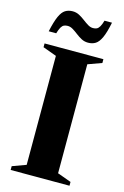

<svg xmlns="http://www.w3.org/2000/svg" viewBox="-133 -945 647 1004"><g transform="rotate(15 191.0 -443.0)"><path d="M350.5 -20.5V0H32V-20.5L106 -47.5V-637.5L32 -664.5V-685H350.5V-664.5L276 -637.5V-47.5ZM344.5 -881Q333.5 -826 320.2 -797.2Q307 -768.5 290 -758Q273 -747.5 250 -747.5Q230.5 -747.5 214 -756.2Q197.5 -765 182.8 -776.5Q168 -788 154 -796.5Q140 -805 126 -805Q114 -805 105.5 -801Q97 -797 90.2 -785.5Q83.5 -774 77 -752H36.5Q48.5 -807 61.5 -835.8Q74.5 -864.5 91.5 -875Q108.5 -885.5 131.5 -885.5Q150.5 -885.5 167 -876.8Q183.5 -868 198.5 -856.5Q213.5 -845 227.5 -836.5Q241.5 -828 255.5 -828Q267.5 -828 275.8 -832Q284 -836 291 -847.8Q298 -859.5 304 -881Z"/></g></svg>

Font: Newsreader 36pt
Style: Bold
Weight: 700
Designer: Hugues Gentile
Foundry: Production Type
Version: Version 1.003